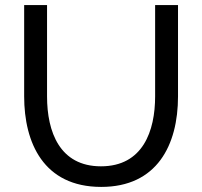

<svg xmlns="http://www.w3.org/2000/svg" viewBox="-20 -730 795 755"><path d="M377 -76C215 -76 165 -211 165 -351V-710H75V-351C75 -169 151 5 378 5C597 5 680 -159 680 -351V-710H590V-351C590 -215 542 -76 377 -76Z"/></svg>

Font: Raleway Med
Style: Regular
Weight: 500
Designer: Matt McInerney, Pablo Impallari, Rodrigo Fuenzalida
Foundry: Matt McInerney, Pablo Impallari, Rodrigo Fuenzalida
Version: Version 3.00 July 28, 2015